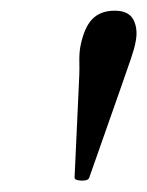

<svg xmlns="http://www.w3.org/2000/svg" viewBox="-20 -731 270 352"><path d="M116.7 -405.3 124 -563.5Q126 -598.1 125.5 -615.7Q125 -633.3 127.4 -646Q134.3 -680.7 149.2 -696Q164.1 -711.4 190.4 -711.4Q216.3 -711.4 224.9 -694.3Q233.4 -677.2 228.5 -653.8Q226.6 -642.6 220 -623.3Q213.4 -604 199.2 -563.5L143.6 -405.3Q141.6 -399.4 129.2 -399.9Q116.7 -400.4 116.7 -405.3Z"/></svg>

Font: Dai Banna SIL Light
Style: Italic
Weight: 300
Italic angle: -11°
Designer: Victor Gaultney
Foundry: SIL International
Version: Version 4.000